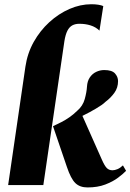

<svg xmlns="http://www.w3.org/2000/svg" viewBox="-20 -852 600 884"><path d="M17.5 0 97 -545Q106 -606.5 135.2 -658.8Q164.5 -711 207.2 -750Q250 -789 300 -810.8Q350 -832.5 400.5 -832.5Q418.5 -832.5 432.8 -830.2Q447 -828 455.5 -824L438 -711Q421 -727.5 397.2 -735Q373.5 -742.5 345.5 -742.5Q326.5 -742.5 313 -735.2Q299.5 -728 290.5 -710.8Q281.5 -693.5 276.5 -662.5L179.5 0ZM383 11Q347.5 11 326.8 -9.2Q306 -29.5 288 -83.5L224 -271Q244.5 -280.5 263 -290Q281.5 -299.5 299.2 -311.8Q317 -324 335 -341.5Q361.5 -364 370.2 -396Q379 -428 380.5 -453.5Q382 -478.5 393.5 -495.5Q405 -512.5 422.8 -521Q440.5 -529.5 460 -529.5Q495.5 -529.5 509.5 -513.8Q523.5 -498 523.5 -478.5Q523.5 -448 506.5 -424.5Q489.5 -401 466 -383.5Q458.5 -376 447 -368Q435.5 -360 421.5 -351.8Q407.5 -343.5 391.8 -335Q376 -326.5 359.5 -318.5L449 -117Q461.5 -88.5 471.8 -78.2Q482 -68 498 -68Q508 -68 520.8 -73.2Q533.5 -78.5 546 -90.5L560.5 -65.5Q547.5 -52 523.8 -34Q500 -16 464.8 -2.5Q429.5 11 383 11Z"/></svg>

Font: Merriweather 120pt Black
Style: Italic
Weight: 900
Italic angle: -7.8°
Version: Version 2.101